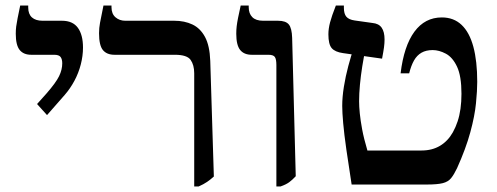

<svg xmlns="http://www.w3.org/2000/svg" viewBox="-20 -667 1797 694"><path d="M150 -251 114 -291 148 -329Q182 -368 193.5 -391.5Q205 -415 205 -438Q205 -453 199 -461Q193 -469 176 -469H93Q65 -469 51 -486.5Q37 -504 37 -545Q37 -559 38.5 -571Q40 -583 43.5 -600.5Q47 -618 53 -647H82V-640Q82 -616 95.5 -604Q109 -592 134 -592H204Q243 -592 261.5 -566.5Q280 -541 280 -495Q280 -465 272 -434Q264 -403 249 -375Q234 -347 214 -324Z M682 7V-402Q682 -432 669 -450.5Q656 -469 612 -469H394Q366 -469 352 -486Q338 -503 338 -547Q338 -566 341.5 -584.5Q345 -603 354 -647H383V-641Q383 -617 397.5 -604.5Q412 -592 433 -592H610Q647 -592 675.5 -578.5Q704 -565 721 -533.5Q738 -502 740 -447L753 -29Q741 -18 728.5 -9.5Q716 -1 698 7Z M979 7V-432Q979 -453 973.5 -461Q968 -469 950 -469H890Q862 -469 848 -486.5Q834 -504 834 -545Q834 -559 835.5 -572Q837 -585 840.5 -602.5Q844 -620 850 -647H879V-641Q879 -618 892 -605Q905 -592 931 -592H985Q1013 -592 1024 -578.5Q1035 -565 1036 -530L1049 -30Q1037 -17 1025.5 -8.5Q1014 0 994 7Z M1251 0Q1240 -70 1232 -126Q1224 -182 1220.5 -221.5Q1217 -261 1217 -284Q1217 -316 1223 -353.5Q1229 -391 1239 -428.5Q1249 -466 1259 -495L1302 -494Q1295 -462 1289.5 -427.5Q1284 -393 1281 -360.5Q1278 -328 1278 -301Q1278 -282 1280.5 -257Q1283 -232 1289 -199.5Q1295 -167 1308 -123H1504Q1542 -123 1570.5 -140Q1599 -157 1617 -189Q1627 -207 1634 -228Q1641 -249 1644.5 -274Q1648 -299 1648 -328Q1648 -392 1632 -426Q1616 -460 1591.5 -473Q1567 -486 1544 -486Q1520 -486 1503.5 -476.5Q1487 -467 1476.5 -448.5Q1466 -430 1459 -402H1428Q1440 -501 1478 -552.5Q1516 -604 1577 -604Q1620 -604 1648.5 -577Q1677 -550 1691 -498Q1705 -446 1705 -371Q1705 -340 1700.5 -294Q1696 -248 1680 -189Q1664 -130 1632 -59Q1621 -36 1610.5 -23Q1600 -10 1580.5 -5Q1561 0 1522 0ZM1361 -455 1220 -475Q1191 -479 1179 -493Q1167 -507 1167 -543Q1167 -563 1173 -586Q1179 -609 1194 -647H1223V-639Q1223 -617 1232 -606.5Q1241 -596 1262 -593L1326 -584Q1349 -582 1359.5 -567Q1370 -552 1370 -524Q1370 -511 1368 -496Q1366 -481 1361 -455Z"/></svg>

Font: Noto Serif Hebrew Medium
Style: Regular
Weight: 500
Version: Version 2.003